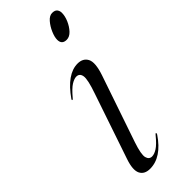

<svg xmlns="http://www.w3.org/2000/svg" viewBox="-217 -650 680 680"><g transform="rotate(-45 123.0 -310.0)"><path d="M190.5 -524Q166.5 -524 166.5 -548Q166.5 -561.5 174.5 -580.2Q182.5 -599 195 -613.5Q207.5 -628 221 -628Q235 -628 240.5 -620.8Q246 -613.5 246 -604Q246 -587.5 238 -569Q230 -550.5 217.5 -537.2Q205 -524 190.5 -524ZM104.5 -96.5Q89 -50.5 93.2 -34.2Q97.5 -18 112 -18Q123.5 -18 138.2 -27.2Q153 -36.5 175 -63.5Q178.5 -68 180.5 -67Q182.5 -65.5 179.5 -60Q133.5 8 76.5 8Q48.5 8 38.5 -12Q28.5 -32 43 -74.5L126 -319Q144.5 -372 141.5 -390Q138.5 -408 122 -408Q111.5 -408 96.5 -398.8Q81.5 -389.5 58.5 -362Q55.5 -358 53 -359.5Q51.5 -360.5 54 -364.5Q105 -437.5 158 -437.5Q185 -437.5 195.8 -416.8Q206.5 -396 190 -347Z"/></g></svg>

Font: Fraunces 144pt S000 Light
Style: Italic
Weight: 300
Italic angle: -16°
Version: Version 1.000; ttfautohint (v1.8.3)